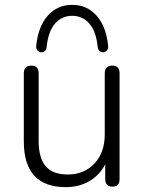

<svg xmlns="http://www.w3.org/2000/svg" viewBox="-20 -762 593 790"><path d="M251 8Q78 8 78 -180V-460Q78 -492 109 -492Q139 -492 139 -460V-183Q139 -112 168 -78Q197 -44 259 -44Q326 -44 368.5 -89Q411 -134 411 -209V-460Q411 -492 442 -492Q472 -492 472 -460V-25Q472 6 443 6Q413 6 413 -25V-86Q389 -40 346.5 -16Q304 8 251 8ZM150 -547Q141 -547 134.5 -554Q128 -561 129 -573Q137 -653 176.5 -697.5Q216 -742 277 -742Q338 -742 377.5 -697.5Q417 -653 425 -573Q426 -561 419.5 -554Q413 -547 404 -547Q385 -547 382 -568Q376 -632 348 -664.5Q320 -697 277 -697Q234 -697 206 -664.5Q178 -632 172 -568Q169 -547 150 -547Z"/></svg>

Font: Nunito Light
Style: Regular
Weight: 300
Designer: Vernon Adams
Foundry: Vernon Adams
Version: Version 3.601; ttfautohint (v1.8.2.53-6de2)